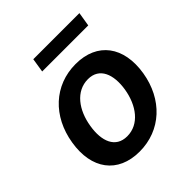

<svg xmlns="http://www.w3.org/2000/svg" viewBox="-200 -862 1008 1008"><g transform="rotate(-45 304.0 -358.0)"><path d="M259.9 10.7C418 10.7 536.6 -100.1 563.9 -267C591.6 -438.2 507.8 -552.6 346.9 -552.6C188.6 -552.6 70 -441.4 43 -273.8C14.9 -103.7 98.4 10.7 259.9 10.7ZM171.9 -267.8C187.9 -369.3 246.8 -450.6 336.6 -450.6C422.2 -450.6 451 -372.5 435.4 -274.5C418.7 -172.6 359.7 -92.3 270.6 -92.3C184.3 -92.3 155.5 -169.4 171.9 -267.8ZM195.3 -648.8H537.3L550.1 -727.3H207.7Z"/></g></svg>

Font: Margiela Sans Semi Bold
Style: Italic
Weight: 600
Italic angle: -9.39999°
Designer: Stefan Endress, Andreas Faust
Version: Version 1.100;FEAKit 1.0